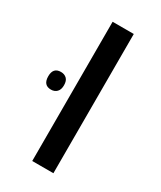

<svg xmlns="http://www.w3.org/2000/svg" viewBox="-177 -650 593 707"><g transform="rotate(30 120.0 -296.0)"><path d="M85 0V-592H175V0ZM-20 -300Q-20 -337 13 -337Q28 -337 37.5 -328Q47 -319 47 -300Q47 -281 37.5 -271.5Q28 -262 13 -262Q-20 -262 -20 -300Z"/></g></svg>

Font: Noto Sans Living
Style: Regular
Weight: 400
Designer: Monotype Design Team
Foundry: Monotype Imaging Inc.
Version: Version 2.013; ttfautohint (v1.8.4.7-5d5b)